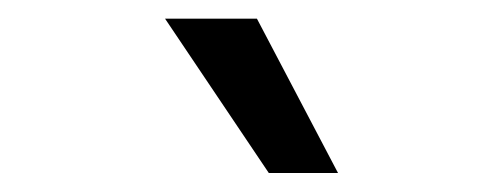

<svg xmlns="http://www.w3.org/2000/svg" viewBox="-20 -804 537 205"><path d="M340.9 -619.3H267L156.2 -784.1H254.3Z"/></svg>

Font: Inter UI
Style: Regular
Weight: 400
Designer: Rasmus Andersson
Foundry: rsms
Version: 3.2;8d6f07862